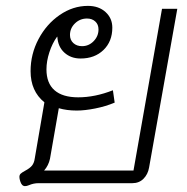

<svg xmlns="http://www.w3.org/2000/svg" viewBox="-20 -623 635 653"><path d="M65 10Q54 10 49 -6Q46 -15 46 -21Q46 -28 50 -32Q54 -36 65 -42Q82 -51 89 -60Q96 -69 98 -83L131 -275Q84 -313 84 -381Q84 -439 111 -490Q138 -541 183 -572Q228 -603 279 -603Q316 -603 339 -582Q362 -561 362 -529Q362 -482 332 -453Q302 -424 254 -424Q221 -424 199 -444Q177 -464 175 -498H174Q158 -476 148 -445.5Q138 -415 138 -387Q138 -340 165.5 -316Q193 -292 246 -292Q303 -292 364 -316L370 -274Q339 -261 303.5 -254Q268 -247 241 -247Q207 -247 180 -255L150 -83Q145 -60 130 -43H434L531 -593H583L487 -53Q483 -30 468 -15Q453 0 430 0H111Q94 0 78 7Q71 10 65 10ZM315 -523Q315 -540 304 -550Q293 -560 276 -560Q252 -560 235 -543.5Q218 -527 218 -504Q218 -487 229.5 -476.5Q241 -466 259 -466Q282 -466 298.5 -483Q315 -500 315 -523Z"/></svg>

Font: Niramit ExtraLight
Style: Italic
Weight: 200
Italic angle: -10°
Designer: Katatrad Aksorn Co.,Ltd.
Foundry: Cadson Demak Co.,Ltd.
Version: Version 1.000; ttfautohint (v1.6)